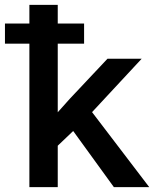

<svg xmlns="http://www.w3.org/2000/svg" viewBox="-35 -770 665 790"><path d="M266.1 -231 202.6 -170.4V0H85.9V-590.3H-14.6V-673.3H85.9V-750H202.6V-673.3H311V-590.3H202.6V-308.1L252 -363.3L407.2 -528.3H547.9L343.8 -308.6L579.1 0H433.6Z"/></svg>

Font: Roboto Mono
Style: Regular
Weight: 500
Designer: Google
Version: Version 2.000986; 2015; ttfautohint (v1.3)